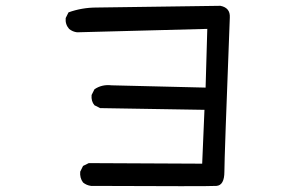

<svg xmlns="http://www.w3.org/2000/svg" viewBox="-20 -641 1040 658"><path d="M292 -3.9Q276.4 -5.9 264.6 -15.6Q252.9 -31.2 254.9 -52.7L264.6 -72.3L284.2 -82L672.9 -80.1L680.7 -264.6L323.2 -270.5L303.7 -280.3Q292 -293.9 293.9 -315.4L303.7 -335Q329.1 -352.5 362.3 -348.6L684.6 -340.8L690.4 -542L244.1 -530.3Q228.5 -532.2 216.8 -542Q203.1 -557.6 205.1 -579.1L214.8 -598.6Q260.7 -615.2 311.5 -615.2L735.4 -621.1Q769.5 -614.3 767.6 -581.1Q749 -99.6 749 -52.7Q749 -5.9 721.7 -3.9Q694.3 -2 292 -3.9Z"/></svg>

Font: NaikaiFont
Style: Regular-Lite
Weight: 400
Version: Version 1.67